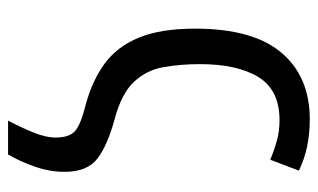

<svg xmlns="http://www.w3.org/2000/svg" viewBox="-176 -410 788 476"><g transform="rotate(90 218.0 -172.0)"><path d="M279 202Q294 174 307.5 141.5Q321 109 321 84Q321 51 305.5 36.5Q290 22 238 9Q179 -7 137 -38Q95 -69 73 -123Q51 -177 51 -262Q51 -405 110.5 -475.5Q170 -546 276 -546Q348 -546 403 -519L376 -448Q352 -458 328.5 -464.5Q305 -471 278 -471Q203 -471 171 -418.5Q139 -366 139 -274Q139 -225 146.5 -183Q154 -141 183 -110Q212 -79 276 -62Q339 -45 372.5 -20Q406 5 406 62Q406 99 393 136Q380 173 363 202Z"/></g></svg>

Font: Noto Sans SemiCondensed
Style: Regular
Weight: 400
Width: 4
Designer: Monotype Design Team
Foundry: Monotype Imaging Inc.
Version: Version 2.013; ttfautohint (v1.8.4.7-5d5b)